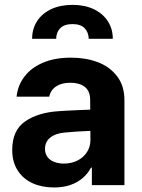

<svg xmlns="http://www.w3.org/2000/svg" viewBox="-20 -780 597 809"><path d="M298.9 -225.3 252.1 -221.4Q213.5 -218 191.6 -200.2Q169.6 -182.4 169.6 -152.6Q169.6 -133 179.7 -119.1Q189.7 -105.2 207.9 -98Q226.1 -90.7 248.9 -90.7Q281.5 -90.7 307 -103.8Q332.5 -116.9 346.7 -139.5Q361 -162.1 361 -189.6L359.9 -360.7Q359.9 -383.3 350.3 -399.2Q340.7 -415.1 321.6 -423.2Q302.5 -431.3 275.7 -431.3Q239.5 -431.3 216.4 -415.9Q193.4 -400.5 187.5 -372.7H49.9Q54.6 -419.5 82.7 -456.9Q110.8 -494.3 160.9 -515.7Q210.9 -537.1 279.1 -537.1Q341 -537.1 391.6 -518.2Q442.1 -499.3 473.2 -458.9Q504.3 -418.5 504.3 -357.3V0H367.1V-73.4H363.2Q350.1 -48.4 328.7 -30Q307.3 -11.5 277.1 -0.8Q246.8 9.9 207.7 9.9Q156.4 9.9 116.8 -8.2Q77.1 -26.4 54.3 -62.1Q31.5 -97.8 31.5 -148.2Q31.5 -231.2 86.2 -268.7Q140.9 -306.3 228.5 -311.6Q243.2 -313.1 318.9 -316.4L366.9 -318.3L367.8 -229Q348 -228.4 298.9 -225.3ZM285.6 -759.5Q336.8 -759.5 375.1 -741.3Q413.4 -723 434.3 -690.7Q455.3 -658.3 455.3 -616.4H353.8Q353.3 -643.8 336.6 -661.1Q319.9 -678.5 285.6 -678.5Q250.5 -678.5 233.6 -660.9Q216.7 -643.3 216.7 -616.4H115.3Q115.3 -658.3 136.1 -690.7Q156.9 -723 195.4 -741.3Q234 -759.5 285.6 -759.5Z"/></svg>

Font: Pretendard GOV Variable
Style: Regular
Weight: 400
Designer: Base glyphs from Inter by Rasmus Andersson; Hangul glyphs from Noto Sans CJK(Source Han Sans) by Jang Soo-young and Kang
Foundry: Kil Hyung-jin
Version: Version 1.307;Glyphs 3.2 (3192)